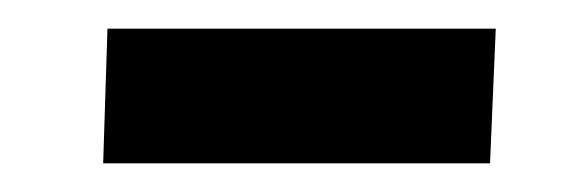

<svg xmlns="http://www.w3.org/2000/svg" viewBox="-20 -353 398 134"><path d="M55 -333H326L322 -239H52Z"/></svg>

Font: Literata 36pt Medium
Style: Italic
Weight: 500
Italic angle: -2°
Designer: Latin by Veronika Burian and Jose Scaglione. Greek by Irene Vlachou. Cyrillic by Vera Evstafieva
Foundry: TypeTogether
Version: Version 3.002